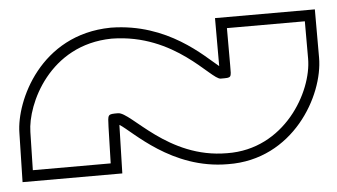

<svg xmlns="http://www.w3.org/2000/svg" viewBox="-92 -634 765 436"><g transform="rotate(-5 290.5 -416.5)"><path d="M148.8 -358 146.5 -275H-31L-29 -362C-28 -425 31 -555 172.9 -557H174C317.8 -555 390.2 -445 412.1 -445H413.2C437.4 -445 436.2 -444 436.2 -473V-558H613.8V-473C613.8 -397 542.8 -273 412.1 -275C276.4 -275 202.8 -387 172.9 -387C148.8 -387 149.9 -387 148.8 -358ZM173.7 -357.2C173.8 -358.1 173.9 -360.4 173.9 -360.4C202.2 -343 283.4 -250 411.9 -250C560.1 -247.7 638.8 -386.1 638.8 -473V-583H411.2V-473.6C379.9 -498.7 303.2 -580.2 174.2 -582H172.7C12.6 -579.7 -52.9 -434.9 -54 -362.5L-56.6 -250H170.8Z"/></g></svg>

Font: Nordica Plus
Style: NordicaClassicBkExtOl
Weight: 900
Version: Version 1.01